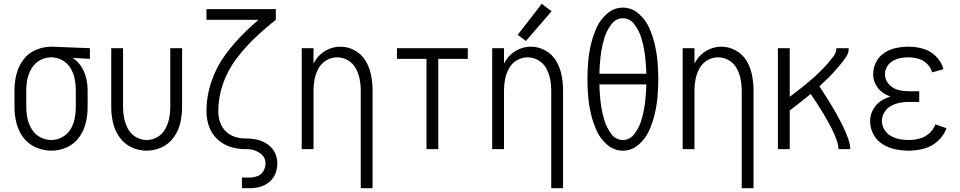

<svg xmlns="http://www.w3.org/2000/svg" viewBox="-20 -783 5040 1008"><path d="M250 8Q207 8 167.5 -9.5Q128 -27 102.5 -61Q77 -95 66.5 -136.5Q56 -178 56 -220V-310Q56 -352 66.5 -393.5Q77 -435 102.5 -469.5Q128 -504 168 -521Q208 -538 250 -538H251L452 -530V-474L361 -479Q377 -469 391 -454Q417 -425 428.5 -387Q440 -349 440 -310V-220Q440 -178 430 -137Q420 -96 395 -61.5Q370 -27 331 -9.5Q292 8 250 8ZM250 -48Q280 -48 307 -63Q334 -78 350 -104Q366 -130 372 -160Q378 -190 378 -220V-310Q378 -340 372 -369.5Q366 -399 350 -425.5Q334 -452 307 -467Q280 -482 250 -482Q219 -482 191.5 -467.5Q164 -453 147.5 -426.5Q131 -400 124.5 -370.5Q118 -341 118 -310V-220Q118 -190 124.5 -160Q131 -130 147.5 -103.5Q164 -77 191.5 -62.5Q219 -48 250 -48Z M750 8Q708 8 670 -10Q632 -28 607.5 -62.5Q583 -97 573.5 -138Q564 -179 564 -220V-530H626V-220Q626 -190 632 -161Q638 -132 652.5 -105.5Q667 -79 693.5 -63.5Q720 -48 750 -48Q780 -48 806.5 -63.5Q833 -79 847.5 -105.5Q862 -132 868 -161Q874 -190 874 -220V-530H936V-220Q936 -179 926.5 -138Q917 -97 892.5 -62.5Q868 -28 830 -10Q792 8 750 8Z M1250 205V149H1292Q1313 149 1333 141Q1353 133 1363.5 114Q1374 95 1374 75Q1374 41 1344 20.5Q1314 0 1280 0Q1246 1 1213.5 -5.5Q1181 -12 1152 -29Q1123 -46 1102.5 -73Q1082 -100 1073 -132.5Q1064 -165 1064 -198Q1064 -279 1090 -355.5Q1116 -432 1164 -497Q1212 -562 1269 -617Q1302 -649 1337 -679H1064V-735H1428V-679Q1370 -633 1317 -582.5Q1264 -532 1219.5 -472.5Q1175 -413 1150.5 -342.5Q1126 -272 1126 -198Q1126 -169 1135.5 -141Q1145 -113 1166.5 -92.5Q1188 -72 1216.5 -63.5Q1245 -55 1274 -56Q1304 -56 1332.5 -49Q1361 -42 1385.5 -25Q1410 -8 1423 18.5Q1436 45 1436 74Q1436 102 1426 128Q1416 154 1394.5 172Q1373 190 1346.5 197.5Q1320 205 1292 205Z M1874 205V-310Q1874 -340 1868 -369Q1862 -398 1847.5 -424.5Q1833 -451 1806.5 -466.5Q1780 -482 1750 -482Q1720 -482 1693.5 -466.5Q1667 -451 1652.5 -424.5Q1638 -398 1632 -369Q1626 -340 1626 -310V0H1564V-530H1626V-449Q1630 -456 1634 -463Q1655 -498 1691 -518Q1727 -538 1767 -538Q1807 -538 1843 -518Q1879 -498 1899.5 -463.5Q1920 -429 1928 -389.5Q1936 -350 1936 -310V205Z M2064 -474V-530H2436V-474ZM2219 0V-530H2281V0Z M2874 205V-310Q2874 -340 2868 -369Q2862 -398 2847.5 -424.5Q2833 -451 2806.5 -466.5Q2780 -482 2750 -482Q2720 -482 2693.5 -466.5Q2667 -451 2652.5 -424.5Q2638 -398 2632 -369Q2626 -340 2626 -310V0H2564V-530H2626V-449Q2630 -456 2634 -463Q2655 -498 2691 -518Q2727 -538 2767 -538Q2807 -538 2843 -518Q2879 -498 2899.5 -463.5Q2920 -429 2928 -389.5Q2936 -350 2936 -310V205ZM2741 -568 2698 -600 2824 -763 2876 -724Z M3250 8Q3204 8 3167.5 -23.5Q3131 -55 3112 -97.5Q3093 -140 3082.5 -185Q3072 -230 3068 -275.5Q3064 -321 3064 -367.5Q3064 -414 3068 -459.5Q3072 -505 3082.5 -550Q3093 -595 3112 -637.5Q3131 -680 3167.5 -711.5Q3204 -743 3250 -743Q3296 -743 3332.5 -711.5Q3369 -680 3388 -637.5Q3407 -595 3417.5 -550Q3428 -505 3432 -459.5Q3436 -414 3436 -367.5Q3436 -321 3432 -275.5Q3428 -230 3417.5 -185Q3407 -140 3388 -97.5Q3369 -55 3332.5 -23.5Q3296 8 3250 8ZM3250 -48Q3287 -48 3311 -80.5Q3335 -113 3346 -148Q3357 -183 3363 -220Q3369 -257 3371 -294Q3373 -317 3373 -340H3127Q3127 -317 3129 -294Q3131 -257 3137 -220Q3143 -183 3154 -148Q3165 -113 3189 -80.5Q3213 -48 3250 -48ZM3127 -396H3373Q3373 -418 3371 -441Q3369 -478 3363 -515Q3357 -552 3346 -587Q3335 -622 3311 -654.5Q3287 -687 3250 -687Q3213 -687 3189 -654.5Q3165 -622 3154 -587Q3143 -552 3137 -515Q3131 -478 3129 -441Q3127 -418 3127 -396Z M3874 205V-310Q3874 -340 3868 -369Q3862 -398 3847.5 -424.5Q3833 -451 3806.5 -466.5Q3780 -482 3750 -482Q3720 -482 3693.5 -466.5Q3667 -451 3652.5 -424.5Q3638 -398 3632 -369Q3626 -340 3626 -310V0H3564V-530H3626V-449Q3630 -456 3634 -463Q3655 -498 3691 -518Q3727 -538 3767 -538Q3807 -538 3843 -518Q3879 -498 3899.5 -463.5Q3920 -429 3928 -389.5Q3936 -350 3936 -310V205Z M4064 0V-530H4126V-275Q4142 -286 4157 -298Q4175 -312 4193 -326.5Q4211 -341 4228.5 -355.5Q4246 -370 4262.5 -385.5Q4279 -401 4295.5 -417.5Q4312 -434 4326.5 -451Q4341 -468 4356 -487.5Q4371 -507 4371 -530H4436Q4436 -504 4420.5 -482Q4405 -460 4388.5 -440Q4372 -420 4354.5 -401Q4337 -382 4318 -364Q4300 -347 4282 -330Q4444 -84 4444 0H4382Q4382 -75 4236 -290Q4219 -276 4202 -262Q4182 -246 4161 -230Q4144 -216 4126 -203V0Z M4751 8Q4715 8 4679.5 0.5Q4644 -7 4613 -26.5Q4582 -46 4565 -78.5Q4548 -111 4548 -147Q4548 -182 4566.5 -212.5Q4585 -243 4616 -260Q4635 -270 4654 -276Q4640 -282 4626 -289Q4598 -305 4581 -333Q4564 -361 4564 -393Q4564 -427 4579.5 -457Q4595 -487 4623 -505.5Q4651 -524 4684 -531Q4717 -538 4750 -538Q4789 -538 4827 -527Q4865 -516 4894 -487Q4923 -458 4933 -420L4874 -403Q4867 -428 4847.5 -447.5Q4828 -467 4802 -474.5Q4776 -482 4750 -482Q4728 -482 4707 -478Q4686 -474 4667 -463Q4648 -452 4637 -433Q4626 -414 4626 -393Q4626 -364 4646 -341.5Q4666 -319 4693.5 -311.5Q4721 -304 4750 -304H4806V-248H4750Q4726 -248 4702 -243Q4678 -238 4657 -226.5Q4636 -215 4623 -193.5Q4610 -172 4610 -148Q4610 -124 4623 -102.5Q4636 -81 4657.5 -69Q4679 -57 4702.5 -52.5Q4726 -48 4751 -48Q4780 -48 4808 -55.5Q4836 -63 4858.5 -83Q4881 -103 4891 -130L4949 -110Q4935 -71 4903.5 -42.5Q4872 -14 4832 -3Q4792 8 4751 8Z"/></svg>

Font: Iosevka SS01 Light
Style: Regular
Weight: 300
Monospace: yes
Designer: Belleve Invis
Foundry: Belleve Invis
Version: 2.3.3; ttfautohint (v1.8.3)